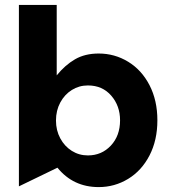

<svg xmlns="http://www.w3.org/2000/svg" viewBox="-20 -751 692 782"><path d="M382 11Q447 11 502 -22.5Q557 -56 589 -118Q621 -180 621 -261Q621 -342 589 -404Q557 -466 502 -499.5Q447 -533 382 -533Q326 -533 285.5 -509.5Q245 -486 211 -444V-731H57V8L214 -68Q278 11 382 11ZM469 -261Q469 -198 431.5 -158Q394 -118 338 -118Q302 -118 272.5 -136.5Q243 -155 225.5 -187.5Q208 -220 208 -260Q208 -301 225.5 -333.5Q243 -366 272.5 -384.5Q302 -403 338 -403Q397 -403 433 -361.5Q469 -320 469 -261Z"/></svg>

Font: Geom
Style: Bold
Weight: 700
Version: Version 1.102